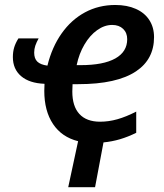

<svg xmlns="http://www.w3.org/2000/svg" viewBox="-20 -570 667 779"><path d="M296.9 2.9Q230.5 -13.7 195.1 -66.9Q159.7 -120.1 159.7 -201.2L160.6 -230Q99.1 -232.4 65.7 -261Q32.2 -289.6 32.2 -338.4Q32.2 -359.9 37.6 -377.7Q43 -395.5 54.7 -414.1H136.7Q127.9 -398.4 123.3 -384.8Q118.7 -371.1 118.7 -356.4Q118.7 -332.5 131.3 -320.1Q144 -307.6 172.4 -303.7Q190.9 -378.9 230 -434.3Q269 -489.7 324.7 -519.8Q380.4 -549.8 447.8 -549.8Q495.6 -549.8 531.2 -533.9Q566.9 -518.1 585.9 -488.5Q605 -459 605 -419.4Q605 -329.6 532.2 -280.8Q454.1 -228.5 297.4 -228.5H274.4L273.4 -198.7Q273.4 -138.7 302.2 -107.4Q331.1 -76.2 386.2 -76.2Q420.9 -76.2 456.3 -86.2Q491.7 -96.2 532.7 -117.2V-31.2Q499 -14.6 466.8 -5.1Q434.6 4.4 399.9 7.8L365.7 189.5H256.8ZM307.1 -305.7Q399.4 -305.7 447.8 -332.8Q496.1 -359.9 496.1 -411.1Q496.1 -437 479.5 -452.9Q462.9 -468.8 435.1 -468.8Q403.8 -468.8 374.3 -447.8Q344.7 -426.8 322.8 -389.6Q300.8 -352.5 291 -305.7Z"/></svg>

Font: Viking Open Sans Light
Style: Bold Italic
Weight: 600
Italic angle: -12°
Foundry: Ascender Corporation
Version: Version 2.000